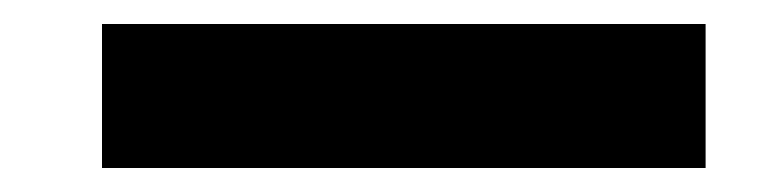

<svg xmlns="http://www.w3.org/2000/svg" viewBox="-20 53 631 160"><path d="M568 73V193H65V73Z"/></svg>

Font: Playfair Display ExtraBold
Style: Regular
Weight: 800
Designer: Claus Eggers Sørensen
Foundry: Claus Eggers Sørensen
Version: Version 1.203